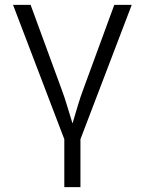

<svg xmlns="http://www.w3.org/2000/svg" viewBox="-20 -566 596 790"><path d="M244.6 204.1V6.8L33.7 -545.9H106L231.9 -202.6Q245.6 -166.5 256.3 -130.1Q267.1 -93.8 278.3 -58.1Q289.1 -93.8 299.8 -130.1Q310.5 -166.5 324.2 -202.6L450.2 -545.9H522L311 6.8V204.1Z"/></svg>

Font: Inter Light
Style: Regular
Weight: 300
Designer: Rasmus Andersson
Foundry: rsms
Version: Version 4.000;git-a52131595